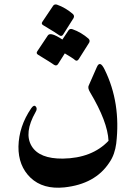

<svg xmlns="http://www.w3.org/2000/svg" viewBox="-20 -774 612 874"><path d="M456 -458Q531 -306 509 -120Q506 -97 498.5 -75Q491 -53 477 -33Q413 64 273 79Q176 89 119 35Q63 -19 64 -107Q66 -199 122 -281Q134 -298 142 -290Q152 -280 142 -264Q88 -169 124 -109Q159 -51 266 -52Q399 -54 474 -133Q470 -220 390 -354Q378 -374 384 -385L421 -469Q435 -501 456 -458ZM292 -636Q298 -645 310 -641Q330 -634 348.5 -623Q367 -612 383 -598Q391 -590 386 -580L338 -504Q330 -493 321 -501Q317 -505 305 -512.5Q293 -520 275 -531L244 -482Q237 -472 226 -479Q221 -483 202.5 -494.5Q184 -506 153 -525Q143 -531 150 -541L198 -613Q210 -630 264 -594ZM222 -748Q228 -756 239 -753Q259 -746 277.5 -735Q296 -724 312 -710Q320 -702 315 -692L267 -616Q260 -606 249 -614Q239 -622 177 -659Q166 -665 173 -675Z"/></svg>

Font: Amiri
Style: Bold
Weight: 700
Designer: Khaled Hosny
Version: Version 0.113